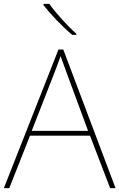

<svg xmlns="http://www.w3.org/2000/svg" viewBox="-20 -972 617 992"><path d="M235 -952H205V-945C240 -900 300 -836 353 -792H374V-798C329 -838 264 -909 235 -952ZM549 0H577L307 -716H282L0 0H28L135 -271H445ZM325 -594 435 -296H144L260 -593C270 -620 283 -652 293 -682C306 -645 317 -617 325 -594Z"/></svg>

Font: Noto Sans Ethiopic Thin
Style: Regular
Weight: 100
Designer: Monotype Design Team
Foundry: Monotype Imaging Inc.
Version: Version 2.102